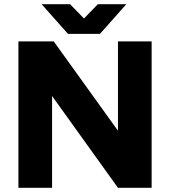

<svg xmlns="http://www.w3.org/2000/svg" viewBox="-20 -898 813 918"><path d="M68 0V-700H237L544 -273V-700H705V0H544L229 -439V0ZM314 -736V-740L448 -878H584L458 -736ZM305 -736 179 -878H315L449 -740V-736Z"/></svg>

Font: Figtree Light ExtraBold
Style: Regular
Weight: 800
Version: Version 2.001;gftools[0.9.30]